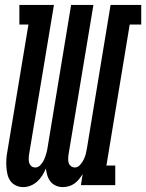

<svg xmlns="http://www.w3.org/2000/svg" viewBox="-20 -755 596 783"><path d="M75 8Q59 8 45 1.5Q31 -5 22.5 -17Q14 -29 10.5 -44Q7 -59 6 -74.5Q5 -90 6 -106Q7 -122 10 -137L96 -655H59V-735H200L98 -122Q97 -114 97 -105.5Q97 -97 99.5 -89.5Q102 -82 108.5 -77Q115 -72 124 -72Q136 -72 145.5 -82.5Q155 -93 160 -104.5Q165 -116 168.5 -128Q172 -140 174 -153L270 -735H361L259 -122Q258 -114 258 -105.5Q258 -97 260.5 -89.5Q263 -82 270 -77Q277 -72 285 -72Q297 -72 306.5 -82.5Q316 -93 321.5 -104.5Q327 -116 330 -128Q333 -140 335 -153L431 -735H556V-655H509L414 -80H450V0H310L317 -45Q310 -34 302 -24Q294 -14 283.5 -6.5Q273 1 260.5 4.5Q248 8 236 8Q236 8 236 8Q236 8 236 8Q221 8 207.5 2Q194 -4 185.5 -15Q177 -26 173 -39.5Q169 -53 167 -68Q161 -53 152.5 -39.5Q144 -26 132 -15Q120 -4 105 2Q90 8 75 8Q75 8 75 8Q75 8 75 8Z"/></svg>

Font: Iosevka Slab Medium Oblique
Style: Regular
Weight: 500
Italic angle: -9°
Monospace: yes
Designer: Belleve Invis
Foundry: Belleve Invis
Version: Version 11.1.1; ttfautohint (v1.8.3)